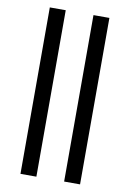

<svg xmlns="http://www.w3.org/2000/svg" viewBox="-92 -887 639 944"><g transform="rotate(10 227.5 -415.5)"><path d="M78.5 0V-831H158V0ZM296.5 0V-831H376V0Z"/></g></svg>

Font: Merriweather 24pt Light
Style: Regular
Weight: 300
Designer: Eben Sorkin
Foundry: Eben Sorkin
Version: Version 2.100